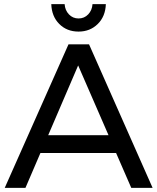

<svg xmlns="http://www.w3.org/2000/svg" viewBox="-20 -916 766 936"><path d="M620 0 546 -170H177L104 0H3L314 -700H414L724 0ZM215 -257H509L361 -597ZM363 -826Q391 -826 410 -846Q429 -866 431 -896H496Q494 -836 456.5 -799Q419 -762 363 -762Q306 -762 269 -799Q232 -836 230 -896H295Q297 -866 316 -846Q335 -826 363 -826Z"/></svg>

Font: Montserrat arm2
Style: Regular
Weight: 400
Designer: Julieta Ulanovsky
Foundry: Julieta Ulanovsky
Version: Version 6.000